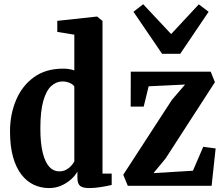

<svg xmlns="http://www.w3.org/2000/svg" viewBox="-20 -900 1084 930"><path d="M218 11Q178 11 143.5 -5.2Q109 -21.5 83.2 -55Q57.5 -88.5 43 -140.2Q28.5 -192 28.5 -263.5Q28.5 -346 57.8 -415.2Q87 -484.5 144.2 -526Q201.5 -567.5 286.5 -567.5Q302 -567.5 315.5 -565.2Q329 -563 340 -559V-732L257.5 -745.5V-799L446.5 -819.5H451L476.5 -798.5V-59H521V-4Q501.5 0.5 470.2 5.8Q439 11 411.5 11Q381.5 11 368.2 0.5Q355 -10 355 -39V-69Q343.5 -48 322.5 -29.8Q301.5 -11.5 274.8 -0.2Q248 11 218 11ZM266 -70Q285.5 -70 299.8 -77.5Q314 -85 324 -96Q334 -107 340 -118V-480.5Q334.5 -491 318 -498.2Q301.5 -505.5 283 -505.5Q253 -505.5 228.5 -483.5Q204 -461.5 189.8 -411.5Q175.5 -361.5 175.5 -278.5Q175.5 -205.5 187.2 -159.2Q199 -113 219.2 -91.5Q239.5 -70 266 -70ZM876.5 -490.5 700 -482 676 -383.5H613L613.5 -553H1000.5L1021 -502L782.5 -133L723.5 -61.5L914.5 -73L964.5 -189L1024.5 -181L1005 0H599L577 -53.5L812.5 -416ZM765 -639.5 626.5 -843 673.5 -879.5 809 -735 943 -879 990.5 -843 853 -639.5Z"/></svg>

Font: Merriweather 24pt SemiCondensed
Style: Bold
Weight: 700
Width: 4
Designer: Eben Sorkin
Foundry: Eben Sorkin
Version: Version 2.100